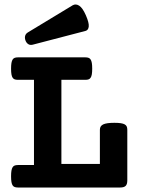

<svg xmlns="http://www.w3.org/2000/svg" viewBox="-20 -835 640 855"><path d="M303.7 -811.5Q317.4 -819.3 332.5 -809.8Q347.7 -800.3 362.3 -767.1Q377 -733.4 375.2 -717Q373.5 -700.7 360.8 -697.3L126.5 -636.2Q114.7 -632.8 106 -638.4Q97.2 -644 93.3 -655.3Q89.4 -666 92 -675.5Q94.7 -685.1 104.5 -690.9ZM131.3 -479.5H60.1Q51.8 -479.5 45.9 -481.4Q40 -483.4 36.4 -488.8Q32.7 -494.1 31 -503.9Q29.3 -513.7 29.3 -529.3Q29.3 -544.9 31 -554.7Q32.7 -564.5 36.4 -570.1Q40 -575.7 45.9 -577.6Q51.8 -579.6 60.1 -579.6H359.9Q368.2 -579.6 374 -577.6Q379.9 -575.7 383.5 -570.1Q387.2 -564.5 388.9 -554.7Q390.6 -544.9 390.6 -529.3Q390.6 -513.7 388.9 -503.9Q387.2 -494.1 383.5 -488.8Q379.9 -483.4 374 -481.4Q368.2 -479.5 359.9 -479.5H253.4V-105H424.8V-257.3Q424.8 -273.9 439.5 -281Q454.1 -288.1 489.3 -288.1Q506.8 -288.1 517.8 -286.4Q528.8 -284.7 535.4 -281Q542 -277.3 544.4 -271.5Q546.9 -265.6 546.9 -257.3V-31.7Q546.9 -14.6 539.6 -7.3Q532.2 0 515.1 0H60.1Q51.8 0 45.9 -2Q40 -3.9 36.4 -9.3Q32.7 -14.6 31 -24.4Q29.3 -34.2 29.3 -49.8Q29.3 -65.4 31 -75.2Q32.7 -85 36.4 -90.6Q40 -96.2 45.9 -98.1Q51.8 -100.1 60.1 -100.1H131.3Z"/></svg>

Font: Courier Prime
Style: Bold
Weight: 700
Monospace: yes
Designer: Alan Dague-Greene
Foundry: Quote-Unquote Apps
Version: Version 1.202